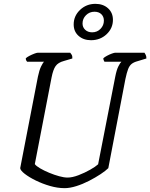

<svg xmlns="http://www.w3.org/2000/svg" viewBox="-20 -978 781 998"><path d="M316 0Q279 0 239.5 -11.5Q200 -23 165.5 -40Q131 -57 108.5 -74.5Q86 -92 85 -104L177 -579Q184 -613 193.5 -632.5Q203 -652 209 -657H121Q119 -659 116.5 -663.5Q114 -668 114 -675Q120 -681 132.5 -687.5Q145 -694 158 -699Q171 -704 177 -704H345Q348 -701 352.5 -693.5Q357 -686 356 -674L312 -661Q282 -653 269 -634.5Q256 -616 248 -575L161 -125Q168 -115 188.5 -103Q209 -91 235.5 -80Q262 -69 287.5 -62Q313 -55 331 -55Q356 -55 388.5 -67.5Q421 -80 449 -96Q477 -112 490 -124L579 -579Q586 -615 595.5 -633.5Q605 -652 611 -657H523Q522 -659 519.5 -664Q517 -669 517 -675Q523 -681 536 -688Q549 -695 561.5 -699.5Q574 -704 579 -704H731Q733 -700 737 -693.5Q741 -687 741 -674L695 -660Q676 -655 664.5 -646Q653 -637 646 -619Q639 -601 632 -568L543 -104Q529 -90 502.5 -72.5Q476 -55 443 -38Q410 -21 376.5 -10.5Q343 0 316 0ZM453 -769Q414 -769 388.5 -791.5Q363 -814 363 -851Q363 -895 396 -926.5Q429 -958 476 -958Q516 -958 541.5 -935Q567 -912 567 -875Q567 -831 534 -800Q501 -769 453 -769ZM459 -810Q485 -810 502.5 -828Q520 -846 520 -871Q520 -891 507 -904Q494 -917 471 -917Q445 -917 427 -899Q409 -881 409 -856Q409 -836 423 -823Q437 -810 459 -810Z"/></svg>

Font: Texturina Extralight
Style: Italic
Weight: 200
Italic angle: -11°
Designer: Guillermo Torres Carreño
Foundry: Omnibus-Type
Version: Version 1.002; ttfautohint (v1.8.3)